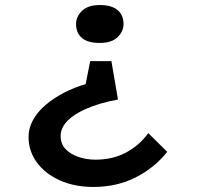

<svg xmlns="http://www.w3.org/2000/svg" viewBox="-20 -565 780 760"><path d="M421 -323 447 -171Q413 -165 380 -155.5Q347 -146 318 -133Q289 -120 267 -104Q245 -88 232.5 -68.5Q220 -49 220 -27Q220 5 240 25.5Q260 46 291.5 56.5Q323 67 358 67Q426 67 478.5 39Q531 11 567 -38L642 36Q591 100 516.5 137.5Q442 175 350 175Q275 175 217 149Q159 123 126 78Q93 33 93 -23Q93 -58 111 -90.5Q129 -123 161 -150Q193 -177 233.5 -198Q274 -219 319 -232L337 -323ZM469 -470Q469 -441 445.5 -418Q422 -395 375 -395Q327 -395 304 -415Q281 -435 281 -470Q281 -499 304.5 -522Q328 -545 375 -545Q422 -545 445.5 -525Q469 -505 469 -470Z"/></svg>

Font: Lexend Peta
Style: Regular
Weight: 400
Designer: Bonnie Shaver-Troup, Thomas Jockin
Foundry: Lexend
Version: Version 1.007